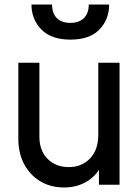

<svg xmlns="http://www.w3.org/2000/svg" viewBox="-20 -816 620 848"><path d="M263 12Q204 12 158.5 -15Q113 -42 87 -90.5Q61 -139 61 -202V-539H154V-212Q154 -151 190 -114.5Q226 -78 284 -78Q341 -78 377.5 -116Q414 -154 414 -220V-539H508V0H417V-66Q393 -29 353 -8.5Q313 12 263 12ZM291 -641Q206 -641 162.5 -686Q119 -731 119 -796H210Q210 -757 231 -736Q252 -715 291 -715Q329 -715 350.5 -736Q372 -757 372 -796H462Q462 -730 419 -685.5Q376 -641 291 -641Z"/></svg>

Font: Pitagon Sans Text Medium
Style: Regular
Weight: 500
Designer: Travis Tran
Foundry: Pitagon
Version: Version 1.000; ttfautohint (v1.8.4.7-5d5b);gftools[0.9.26]